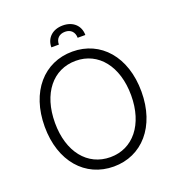

<svg xmlns="http://www.w3.org/2000/svg" viewBox="-160 -1035 1078 1173"><g transform="rotate(-20 379.5 -448.5)"><path d="M380 10C563 10 694 -136 694 -363C694 -591 563 -737 380 -737C195 -737 65 -590 65 -363C65 -137 195 10 380 10ZM132 -363C132 -555 232 -677 380 -677C527 -677 627 -553 627 -363C627 -174 527 -51 380 -51C231 -51 132 -175 132 -363ZM269 -805H318C318 -842 341 -866 380 -866C417 -866 440 -842 440 -805H490C490 -866 446 -907 380 -907C313 -907 269 -866 269 -805Z"/></g></svg>

Font: Wafeq Light
Style: Regular
Weight: 300
Designer: Rasmus Andersson & Azza Alameddine
Foundry: Google & TypeTogether
Version: Version 3.000;January 28, 2025;FontCreator 15.0.0.3014 64-bi